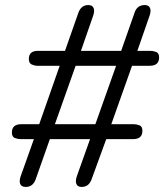

<svg xmlns="http://www.w3.org/2000/svg" viewBox="-20 -732 649 759"><path d="M82 7Q65 7 60 -4.5Q55 -16 62 -36L114 -182H61Q50 -182 38.5 -186.5Q27 -191 27 -208Q27 -241 64 -241H135L216 -472H127Q117 -472 105.5 -477Q94 -482 94 -499Q94 -531 130 -531H237L290 -682Q301 -712 329 -712Q345 -712 350 -700.5Q355 -689 348 -669L300 -531H459L512 -682Q522 -712 552 -712Q568 -712 573 -700.5Q578 -689 571 -669L523 -531H575Q586 -531 597.5 -526.5Q609 -522 609 -505Q609 -472 572 -472H502L420 -241H509Q520 -241 531.5 -236.5Q543 -232 543 -215Q543 -182 506 -182H400L342 -23Q331 7 303 7Q287 7 282 -4.5Q277 -16 284 -36L336 -182H177L121 -23Q110 7 82 7ZM197 -241H357L439 -472H279Z"/></svg>

Font: Nunito
Style: Italic
Weight: 400
Italic angle: -9°
Designer: Vernon Adams
Foundry: Vernon Adams
Version: Version 3.601; ttfautohint (v1.8.2.53-6de2)